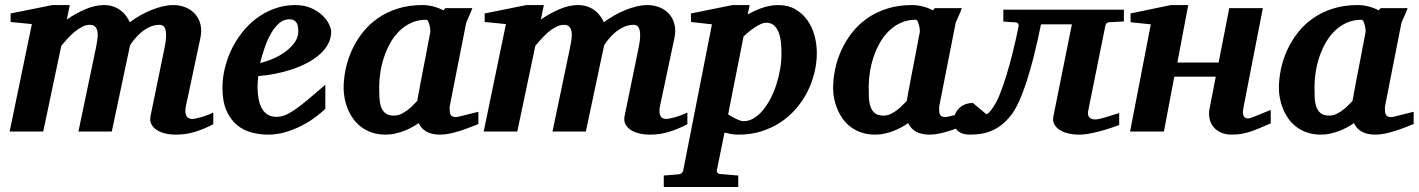

<svg xmlns="http://www.w3.org/2000/svg" viewBox="-20 -520 5611 759"><path d="M823.2 -28.8Q785.2 -9.3 749.8 1.5Q714.4 12.2 675.8 12.2Q652.8 12.2 633.1 7.6Q613.3 2.9 599.1 -6.6Q585 -16.1 578.1 -29.8Q571.3 -43.5 575.2 -62L629.9 -328.1Q649.9 -421.9 610.8 -421.9Q588.9 -421.9 569.6 -412.4Q550.3 -402.8 535.4 -389.6Q520.5 -376.5 509.8 -362.8Q499 -349.1 494.1 -340.8L421.9 0H290L358.9 -329.1Q361.8 -343.8 364.5 -360.1Q367.2 -376.5 366 -390.1Q364.7 -403.8 357.9 -412.8Q351.1 -421.9 335 -421.9Q319.3 -421.9 303.2 -413.3Q287.1 -404.8 272.5 -392.1Q257.8 -379.4 244.9 -365Q231.9 -350.6 222.2 -338.9L150.9 0H18.1L106 -424.8L22 -433.1V-466.8L187 -500H255.9L244.1 -442.9Q280.3 -467.8 318.4 -483.9Q356.4 -500 391.1 -500Q411.6 -500 428 -494.1Q444.3 -488.3 457 -478.8Q469.7 -469.2 478.5 -457Q487.3 -444.8 493.2 -432.1Q512.7 -446.8 534.7 -459.2Q556.6 -471.7 579.1 -480.7Q601.6 -489.7 623.5 -494.9Q645.5 -500 665 -500Q691.4 -500 713.9 -490.7Q736.3 -481.4 751.5 -464.4Q766.6 -447.3 772.5 -423.1Q778.3 -398.9 772 -369.1L714.8 -100.1Q710.4 -78.6 715.8 -64.2Q721.2 -49.8 740.2 -49.8Q745.1 -49.8 754.9 -51.8Q764.6 -53.7 776.4 -57.1Q788.1 -60.5 800.3 -65.2Q812.5 -69.8 823.2 -75.2Z M1159.2 -396Q1159.2 -404.8 1158 -413.3Q1156.7 -421.9 1153.1 -428.7Q1149.4 -435.5 1142.3 -439.7Q1135.3 -443.8 1124 -443.8Q1100.6 -443.8 1082.3 -427.2Q1064 -410.6 1049.8 -385Q1035.6 -359.4 1025.4 -328.9Q1015.1 -298.3 1008.3 -271Q1034.2 -276.9 1061 -288.6Q1087.9 -300.3 1109.6 -316.7Q1131.3 -333 1145.3 -353Q1159.2 -373 1159.2 -396ZM1289.1 -395Q1289.1 -368.7 1277.1 -346.2Q1265.1 -323.7 1244.1 -305.2Q1223.1 -286.6 1195.1 -271.7Q1167 -256.8 1135 -246.1Q1103 -235.4 1068.6 -228.5Q1034.2 -221.7 1001 -219.2Q1000 -210 999 -198.2Q998 -186.5 998 -178.2Q998 -152.3 1002 -130.4Q1005.9 -108.4 1014.6 -92.3Q1023.4 -76.2 1037.8 -67.1Q1052.2 -58.1 1073.2 -58.1Q1089.4 -58.1 1106 -64.5Q1122.6 -70.8 1144.5 -85.7Q1166.5 -100.6 1195.8 -125Q1225.1 -149.4 1266.1 -185.1V-89.8Q1251.5 -75.7 1228 -57.9Q1204.6 -40 1174.8 -24.4Q1145 -8.8 1110.8 1.7Q1076.7 12.2 1040 12.2Q1007.3 12.2 975.1 3.9Q942.9 -4.4 917.2 -25.4Q891.6 -46.4 875.5 -82.3Q859.4 -118.2 859.4 -173.8Q859.4 -211.9 868.9 -251Q878.4 -290 896 -326.2Q913.6 -362.3 939 -394Q964.4 -425.8 996.3 -449.2Q1028.3 -472.7 1066.4 -486.3Q1104.5 -500 1147 -500Q1183.6 -500 1210.4 -487.8Q1237.3 -475.6 1254.9 -458.7Q1272.5 -441.9 1280.8 -424.1Q1289.1 -406.2 1289.1 -395Z M1681.2 -394Q1681.6 -396 1680.9 -403.8Q1680.2 -411.6 1678 -420.2Q1675.8 -428.7 1672.6 -435.3Q1669.4 -441.9 1665 -441.9Q1632.8 -441.9 1606.7 -430.2Q1580.6 -418.5 1559.8 -398.4Q1539.1 -378.4 1523.9 -352.1Q1508.8 -325.7 1498.8 -296.1Q1488.8 -266.6 1483.9 -235.8Q1479 -205.1 1479 -176.8Q1479 -156.7 1479.7 -136.7Q1480.5 -116.7 1485.6 -100.1Q1490.7 -83.5 1502.7 -73.2Q1514.6 -63 1537.1 -63Q1553.2 -63 1567.6 -70.3Q1582 -77.6 1594 -87.2Q1606 -96.7 1615 -106.4Q1624 -116.2 1629.4 -121.1Q1632.8 -141.1 1635 -152.1Q1637.2 -163.1 1638.9 -173.1Q1640.6 -183.1 1643.1 -195.8Q1645.5 -208.5 1650.1 -232.2Q1654.8 -255.9 1662.1 -294.2Q1669.4 -332.5 1681.2 -394ZM1871.1 -29.8Q1854 -22.9 1835.2 -15.6Q1816.4 -8.3 1796.9 -2.2Q1777.3 3.9 1757.8 8.1Q1738.3 12.2 1719.2 12.2Q1687.5 12.2 1666.3 0.5Q1645 -11.2 1635.3 -33.2Q1622.1 -24.4 1606.9 -16.1Q1591.8 -7.8 1575.2 -1.7Q1558.6 4.4 1541 8.3Q1523.4 12.2 1505.4 12.2Q1474.6 12.2 1450.2 3.9Q1425.8 -4.4 1407.2 -18.6Q1388.7 -32.7 1375.7 -51.3Q1362.8 -69.8 1354.5 -90.1Q1346.2 -110.4 1342.3 -131.3Q1338.4 -152.3 1338.4 -170.9Q1338.4 -208 1346.4 -246.8Q1354.5 -285.6 1371.3 -322.3Q1388.2 -358.9 1413.6 -391.4Q1439 -423.8 1473.6 -448Q1508.3 -472.2 1552.5 -486.1Q1596.7 -500 1650.4 -500Q1672.4 -500 1694.1 -494.1Q1715.8 -488.3 1732.9 -479L1740.2 -487.8H1847.2Q1844.7 -480.5 1840.8 -471.2Q1836.9 -461.9 1833 -453.1Q1829.1 -444.3 1825.9 -437.3Q1822.8 -430.2 1822.3 -426.8L1757.3 -97.2Q1757.3 -85.9 1758.1 -78.1Q1758.8 -70.3 1761.7 -65.7Q1764.6 -61 1770 -59.1Q1775.4 -57.1 1784.2 -57.1Q1786.1 -57.1 1798.6 -60.1Q1811 -63 1825.9 -66.9Q1840.8 -70.8 1854 -74Q1867.2 -77.1 1871.1 -78.1Z M2697.3 -28.8Q2659.2 -9.3 2623.8 1.5Q2588.4 12.2 2549.8 12.2Q2526.9 12.2 2507.1 7.6Q2487.3 2.9 2473.1 -6.6Q2459 -16.1 2452.1 -29.8Q2445.3 -43.5 2449.2 -62L2503.9 -328.1Q2523.9 -421.9 2484.9 -421.9Q2462.9 -421.9 2443.6 -412.4Q2424.3 -402.8 2409.4 -389.6Q2394.5 -376.5 2383.8 -362.8Q2373 -349.1 2368.2 -340.8L2295.9 0H2164.1L2232.9 -329.1Q2235.8 -343.8 2238.5 -360.1Q2241.2 -376.5 2240 -390.1Q2238.8 -403.8 2231.9 -412.8Q2225.1 -421.9 2209 -421.9Q2193.4 -421.9 2177.2 -413.3Q2161.1 -404.8 2146.5 -392.1Q2131.8 -379.4 2118.9 -365Q2106 -350.6 2096.2 -338.9L2024.9 0H1892.1L1980 -424.8L1896 -433.1V-466.8L2061 -500H2129.9L2118.2 -442.9Q2154.3 -467.8 2192.4 -483.9Q2230.5 -500 2265.1 -500Q2285.6 -500 2302 -494.1Q2318.4 -488.3 2331.1 -478.8Q2343.8 -469.2 2352.5 -457Q2361.3 -444.8 2367.2 -432.1Q2386.7 -446.8 2408.7 -459.2Q2430.7 -471.7 2453.1 -480.7Q2475.6 -489.7 2497.6 -494.9Q2519.5 -500 2539.1 -500Q2565.4 -500 2587.9 -490.7Q2610.4 -481.4 2625.5 -464.4Q2640.6 -447.3 2646.5 -423.1Q2652.3 -398.9 2646 -369.1L2588.9 -100.1Q2584.5 -78.6 2589.8 -64.2Q2595.2 -49.8 2614.3 -49.8Q2619.1 -49.8 2628.9 -51.8Q2638.7 -53.7 2650.4 -57.1Q2662.1 -60.5 2674.3 -65.2Q2686.5 -69.8 2697.3 -75.2Z M3069.3 -307.1Q3069.3 -328.1 3067.4 -349.9Q3065.4 -371.6 3059.1 -389.4Q3052.7 -407.2 3040.8 -418.7Q3028.8 -430.2 3009.3 -430.2Q2998.5 -430.2 2986.1 -424.3Q2973.6 -418.5 2961.2 -409.9Q2948.7 -401.4 2937.7 -392.1Q2926.8 -382.8 2919.4 -376L2858.4 -67.9Q2864.3 -64 2872.1 -59.3Q2879.9 -54.7 2888.2 -50.8Q2896.5 -46.9 2904.5 -43.9Q2912.6 -41 2919.4 -41Q2940.4 -41 2959.7 -52.5Q2979 -64 2995.6 -84Q3012.2 -104 3025.9 -130.1Q3039.6 -156.2 3049.1 -186Q3058.6 -215.8 3064 -246.8Q3069.3 -277.8 3069.3 -307.1ZM3209 -311Q3209 -271 3199.2 -231.4Q3189.5 -191.9 3171.1 -156Q3152.8 -120.1 3126 -89.4Q3099.1 -58.6 3064.9 -36.1Q3030.8 -13.7 2989.3 -0.7Q2947.8 12.2 2900.4 12.2Q2881.8 12.2 2867.9 9.5Q2854 6.8 2844.2 3.9L2814 151.9Q2812.5 158.7 2816.7 163.3Q2820.8 168 2829.1 168Q2835.9 168.5 2846.2 169.4Q2855 170.4 2867.9 171.4Q2880.9 172.4 2898.4 173.8V219.2H2604V173.8Q2611.8 172.9 2622.3 172.4Q2632.8 171.9 2642.1 170.9Q2652.8 169.9 2664.1 168.9Q2671.9 168 2675.8 163.3Q2679.7 158.7 2681.2 151.9L2794.4 -423.8L2711.4 -433.1V-466.8L2876 -500H2943.4L2936 -462.9Q2943.8 -467.3 2956.3 -473.6Q2968.8 -480 2984.4 -485.8Q3000 -491.7 3018.1 -495.8Q3036.1 -500 3056.2 -500Q3095.7 -500 3124.5 -483.2Q3153.3 -466.3 3172.1 -439.5Q3190.9 -412.6 3200 -378.9Q3209 -345.2 3209 -311Z M3616.2 -394Q3616.7 -396 3616 -403.8Q3615.2 -411.6 3613 -420.2Q3610.8 -428.7 3607.7 -435.3Q3604.5 -441.9 3600.1 -441.9Q3567.9 -441.9 3541.7 -430.2Q3515.6 -418.5 3494.9 -398.4Q3474.1 -378.4 3459 -352.1Q3443.8 -325.7 3433.8 -296.1Q3423.8 -266.6 3418.9 -235.8Q3414.1 -205.1 3414.1 -176.8Q3414.1 -156.7 3414.8 -136.7Q3415.5 -116.7 3420.7 -100.1Q3425.8 -83.5 3437.7 -73.2Q3449.7 -63 3472.2 -63Q3488.3 -63 3502.7 -70.3Q3517.1 -77.6 3529.1 -87.2Q3541 -96.7 3550 -106.4Q3559.1 -116.2 3564.5 -121.1Q3567.9 -141.1 3570.1 -152.1Q3572.3 -163.1 3574 -173.1Q3575.7 -183.1 3578.1 -195.8Q3580.6 -208.5 3585.2 -232.2Q3589.8 -255.9 3597.2 -294.2Q3604.5 -332.5 3616.2 -394ZM3806.2 -29.8Q3789.1 -22.9 3770.3 -15.6Q3751.5 -8.3 3731.9 -2.2Q3712.4 3.9 3692.9 8.1Q3673.3 12.2 3654.3 12.2Q3622.6 12.2 3601.3 0.5Q3580.1 -11.2 3570.3 -33.2Q3557.1 -24.4 3542 -16.1Q3526.9 -7.8 3510.3 -1.7Q3493.7 4.4 3476.1 8.3Q3458.5 12.2 3440.4 12.2Q3409.7 12.2 3385.3 3.9Q3360.8 -4.4 3342.3 -18.6Q3323.7 -32.7 3310.8 -51.3Q3297.9 -69.8 3289.6 -90.1Q3281.2 -110.4 3277.3 -131.3Q3273.4 -152.3 3273.4 -170.9Q3273.4 -208 3281.5 -246.8Q3289.6 -285.6 3306.4 -322.3Q3323.2 -358.9 3348.6 -391.4Q3374 -423.8 3408.7 -448Q3443.4 -472.2 3487.5 -486.1Q3531.7 -500 3585.4 -500Q3607.4 -500 3629.2 -494.1Q3650.9 -488.3 3668 -479L3675.3 -487.8H3782.2Q3779.8 -480.5 3775.9 -471.2Q3772 -461.9 3768.1 -453.1Q3764.2 -444.3 3761 -437.3Q3757.8 -430.2 3757.3 -426.8L3692.4 -97.2Q3692.4 -85.9 3693.1 -78.1Q3693.8 -70.3 3696.8 -65.7Q3699.7 -61 3705.1 -59.1Q3710.4 -57.1 3719.2 -57.1Q3721.2 -57.1 3733.6 -60.1Q3746.1 -63 3761 -66.9Q3775.9 -70.8 3789.1 -74Q3802.2 -77.1 3806.2 -78.1Z M4363.3 -432.1Q4357.9 -431.2 4354.2 -427.7Q4350.6 -424.3 4349.1 -416L4282.2 -84Q4278.3 -66.9 4285.2 -57.4Q4292 -47.9 4309.1 -47.9Q4322.8 -47.9 4348.4 -55.7Q4374 -63.5 4404.3 -73.2V-25.9Q4376 -15.1 4348.1 -6.8Q4324.2 0.5 4296.6 6.3Q4269 12.2 4246.1 12.2Q4222.7 12.2 4202.6 7.3Q4182.6 2.4 4168.5 -6.8Q4154.3 -16.1 4147.5 -29.3Q4140.6 -42.5 4144 -59.1L4217.3 -423.8H4095.2Q4067.4 -286.1 4037.4 -194.8Q4007.3 -103.5 3977.1 -64.9Q3958 -40.5 3938 -25.4Q3918 -10.3 3897.5 -2Q3877 6.3 3856 9.3Q3835 12.2 3814 12.2Q3802.7 12.2 3791.3 9.8Q3779.8 7.3 3770.8 1Q3761.7 -5.4 3755.9 -15.9Q3750 -26.4 3750 -42Q3750 -53.7 3754.6 -66.2Q3759.3 -78.6 3768.6 -89.1Q3777.8 -99.6 3792.2 -106.2Q3806.6 -112.8 3826.2 -112.8L3878.9 -68.8Q3883.3 -68.8 3888.4 -73.7Q3893.6 -78.6 3897.9 -84.5Q3902.3 -90.3 3905.8 -95.9Q3909.2 -101.6 3910.2 -103Q3921.9 -120.1 3934.6 -152.8Q3947.3 -185.5 3960 -227.3Q3972.7 -269 3984.4 -316.7Q3996.1 -364.3 4005.9 -412.1Q4008.3 -422.4 4004.6 -426.8Q4001 -431.2 3991.2 -432.1Q3984.4 -432.1 3976.6 -432.6Q3969.7 -433.1 3961.9 -433.6Q3954.1 -434.1 3946.3 -435.1V-481.9H4422.9V-435.1Z M5003.4 -32.2Q4983.4 -23.9 4965.1 -15.9Q4946.8 -7.8 4928.5 -1.5Q4910.2 4.9 4891.1 8.5Q4872.1 12.2 4850.1 12.2Q4823.2 12.2 4804.7 3.2Q4786.1 -5.9 4775.4 -20.3Q4764.6 -34.7 4761.2 -52.7Q4757.8 -70.8 4761.2 -88.9L4786.1 -216.8H4622.1L4581.1 0H4447.3L4529.3 -423.8L4449.2 -432.1V-466.8L4608.4 -500H4677.2L4634.3 -272.9H4797.4L4839.4 -487.8H4972.2L4896 -97.2Q4894 -88.4 4893.6 -80.1Q4893.1 -71.8 4894.8 -65.4Q4896.5 -59.1 4901.4 -55.4Q4906.2 -51.8 4915 -51.8Q4919.4 -51.8 4932.1 -56.6Q4944.8 -61.5 4959.2 -67.4Q4973.6 -73.2 4986.3 -78.6Q4999 -84 5003.4 -85Z M5378.4 -394Q5378.9 -396 5378.2 -403.8Q5377.4 -411.6 5375.2 -420.2Q5373 -428.7 5369.9 -435.3Q5366.7 -441.9 5362.3 -441.9Q5330.1 -441.9 5304 -430.2Q5277.8 -418.5 5257.1 -398.4Q5236.3 -378.4 5221.2 -352.1Q5206.1 -325.7 5196 -296.1Q5186 -266.6 5181.2 -235.8Q5176.3 -205.1 5176.3 -176.8Q5176.3 -156.7 5177 -136.7Q5177.7 -116.7 5182.9 -100.1Q5188 -83.5 5200 -73.2Q5211.9 -63 5234.4 -63Q5250.5 -63 5264.9 -70.3Q5279.3 -77.6 5291.3 -87.2Q5303.2 -96.7 5312.3 -106.4Q5321.3 -116.2 5326.7 -121.1Q5330.1 -141.1 5332.3 -152.1Q5334.5 -163.1 5336.2 -173.1Q5337.9 -183.1 5340.3 -195.8Q5342.8 -208.5 5347.4 -232.2Q5352.1 -255.9 5359.4 -294.2Q5366.7 -332.5 5378.4 -394ZM5568.4 -29.8Q5551.3 -22.9 5532.5 -15.6Q5513.7 -8.3 5494.1 -2.2Q5474.6 3.9 5455.1 8.1Q5435.5 12.2 5416.5 12.2Q5384.8 12.2 5363.5 0.5Q5342.3 -11.2 5332.5 -33.2Q5319.3 -24.4 5304.2 -16.1Q5289.1 -7.8 5272.5 -1.7Q5255.9 4.4 5238.3 8.3Q5220.7 12.2 5202.6 12.2Q5171.9 12.2 5147.5 3.9Q5123 -4.4 5104.5 -18.6Q5085.9 -32.7 5073 -51.3Q5060.1 -69.8 5051.8 -90.1Q5043.5 -110.4 5039.6 -131.3Q5035.6 -152.3 5035.6 -170.9Q5035.6 -208 5043.7 -246.8Q5051.8 -285.6 5068.6 -322.3Q5085.4 -358.9 5110.8 -391.4Q5136.2 -423.8 5170.9 -448Q5205.6 -472.2 5249.8 -486.1Q5293.9 -500 5347.7 -500Q5369.6 -500 5391.4 -494.1Q5413.1 -488.3 5430.2 -479L5437.5 -487.8H5544.4Q5542 -480.5 5538.1 -471.2Q5534.2 -461.9 5530.3 -453.1Q5526.4 -444.3 5523.2 -437.3Q5520 -430.2 5519.5 -426.8L5454.6 -97.2Q5454.6 -85.9 5455.3 -78.1Q5456.1 -70.3 5459 -65.7Q5461.9 -61 5467.3 -59.1Q5472.7 -57.1 5481.4 -57.1Q5483.4 -57.1 5495.8 -60.1Q5508.3 -63 5523.2 -66.9Q5538.1 -70.8 5551.3 -74Q5564.5 -77.1 5568.4 -78.1Z"/></svg>

Font: Charis SIL CyrE
Style: Bold Italic
Weight: 700
Italic angle: -11°
Foundry: SIL International
Version: Version 5.000